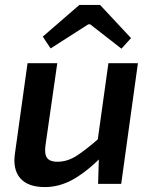

<svg xmlns="http://www.w3.org/2000/svg" viewBox="-20 -748 620 781"><path d="M213 -491 165 -157Q160 -120 172 -105Q184 -90 213 -90Q254 -90 292 -114.5Q330 -139 387 -189L403 -120Q338 -53 280.5 -20Q223 13 163 13Q93 13 62 -23.5Q31 -60 41 -125L92 -491ZM541 -491 473 0H379L383 -134L373 -147L421 -491ZM387 -728 513 -593 474 -550 347 -649H339L186 -551L154 -599L303 -728Z"/></svg>

Font: Exo 2 SemiBold
Style: Italic
Weight: 600
Italic angle: -8°
Designer: Natanael Gama
Foundry: Natanael Gama
Version: Version 2.010